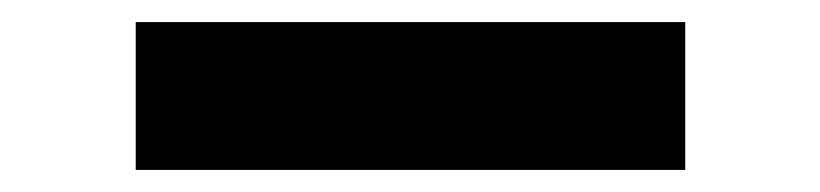

<svg xmlns="http://www.w3.org/2000/svg" viewBox="-20 -884 743 174"><path d="M103 -730V-864H601V-730Z"/></svg>

Font: Matangi Black
Style: Regular
Weight: 900
Designer: Prashant Pant
Foundry: The Graphic Ant
Version: Version 3.002